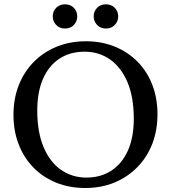

<svg xmlns="http://www.w3.org/2000/svg" viewBox="-20 -882 812 912"><path d="M388 -686Q462.5 -686 524.8 -660.8Q587 -635.5 632.8 -589.5Q678.5 -543.5 703.2 -479.8Q728 -416 728 -339Q728 -261.5 702.8 -197.5Q677.5 -133.5 631.2 -86.8Q585 -40 522.5 -14.5Q460 11 384.5 11Q309.5 11 247.2 -14.2Q185 -39.5 139.5 -85.5Q94 -131.5 69 -195.5Q44 -259.5 44 -336.5Q44 -413.5 69.2 -477.5Q94.5 -541.5 140.8 -588.2Q187 -635 250 -660.5Q313 -686 388 -686ZM390.5 -38.5Q459 -38.5 509.5 -71.8Q560 -105 587.8 -167.5Q615.5 -230 615.5 -318Q615.5 -420.5 585.5 -491.5Q555.5 -562.5 502.8 -599.5Q450 -636.5 381.5 -636.5Q313 -636.5 262.5 -603.5Q212 -570.5 184.5 -508Q157 -445.5 157 -357Q157 -255 186.8 -183.8Q216.5 -112.5 269.5 -75.5Q322.5 -38.5 390.5 -38.5ZM289 -746.5Q263 -746.5 246.8 -763.5Q230.5 -780.5 230.5 -804Q230.5 -828 246.8 -844.8Q263 -861.5 289 -861.5Q314.5 -861.5 330.8 -844.8Q347 -828 347 -804Q347 -780.5 330.8 -763.5Q314.5 -746.5 289 -746.5ZM483.5 -746.5Q457.5 -746.5 441.2 -763.5Q425 -780.5 425 -804Q425 -828 441.2 -844.8Q457.5 -861.5 483.5 -861.5Q509 -861.5 525.2 -844.8Q541.5 -828 541.5 -804Q541.5 -780.5 525.2 -763.5Q509 -746.5 483.5 -746.5Z"/></svg>

Font: Newsreader 24pt Medium
Style: Regular
Weight: 500
Designer: Hugues Gentile
Foundry: Production Type
Version: Version 1.003